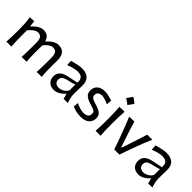

<svg xmlns="http://www.w3.org/2000/svg" viewBox="179 -1884 2991 2991"><g transform="rotate(45 1675.0 -388.0)"><path d="M755.9 0Q759.3 -58.1 760.5 -111.8Q761.7 -165.5 761.7 -227.5V-317.4Q761.7 -383.8 741.5 -417.2Q721.2 -450.7 667.5 -450.7Q635.3 -450.7 595.9 -423.8Q556.6 -397 526.4 -356.4Q525.9 -322.3 524.9 -274.4Q523.9 -226.6 523.9 -191.9Q523.9 -140.1 525.9 -94.5Q527.8 -48.8 532.7 0H424.3Q427.7 -58.1 429.2 -111.8Q430.7 -165.5 430.7 -227.5V-317.4Q430.7 -383.8 410.2 -417.2Q389.6 -450.7 335.4 -450.7Q302.2 -450.7 261.2 -421.1Q220.2 -391.6 189.9 -349.1V-227.5Q189.9 -165.5 191.7 -111.8Q193.4 -58.1 197.8 0H87.9Q91.8 -58.1 93.8 -112.3Q95.7 -166.5 95.7 -231.9V-284.7Q95.7 -342.8 91.6 -404.3Q87.4 -465.8 77.6 -526.4L170.4 -532.2L180.2 -434.6H190.4Q210.4 -459 238.8 -483.2Q267.1 -507.3 300.8 -523.4Q334.5 -539.6 370.1 -539.6Q483.9 -539.6 511.2 -432.6H519Q541 -459 570.1 -483.4Q599.1 -507.8 632.6 -523.7Q666 -539.6 701.7 -539.6Q781.7 -539.6 820.1 -491.5Q858.4 -443.4 858.4 -351.1Q858.4 -316.9 857.4 -286.4Q856.4 -255.9 856.4 -231.9Q856.4 -166.5 857.9 -112.3Q859.4 -58.1 864.7 0Z M1141.1 11.2Q1066.4 11.2 1026.9 -30.3Q987.3 -71.8 987.3 -134.3Q987.3 -177.7 1003.4 -206.5Q1019.5 -235.4 1045.2 -252.9Q1070.8 -270.5 1099.6 -280.5Q1128.4 -290.5 1153.8 -295.4L1322.8 -330.1Q1324.7 -383.8 1309.1 -411.1Q1293.5 -438.5 1265.1 -448Q1236.8 -457.5 1200.2 -457.5Q1186 -457.5 1156.7 -452.4Q1127.4 -447.3 1090.6 -437Q1053.7 -426.8 1016.1 -411.6L1011.2 -500Q1036.1 -506.8 1071.8 -516.1Q1107.4 -525.4 1146.5 -532.5Q1185.5 -539.6 1220.7 -539.6Q1308.1 -539.6 1359.4 -495.6Q1410.6 -451.7 1410.6 -354Q1410.6 -330.1 1408.9 -293.7Q1407.2 -257.3 1407.2 -224.1V-162.6Q1407.2 -127 1416 -86.7Q1424.8 -46.4 1440.9 0H1348.1L1326.2 -83.5H1317.4Q1286.1 -43 1237.5 -15.9Q1189 11.2 1141.1 11.2ZM1175.3 -66.9Q1196.8 -66.9 1224.1 -76.7Q1251.5 -86.4 1277.3 -106.4Q1303.2 -126.5 1319.8 -156.7L1320.8 -288.6Q1312.5 -284.2 1299.3 -278.8Q1286.1 -273.4 1260.5 -266.6Q1234.9 -259.8 1189.5 -250.5Q1144.5 -241.7 1110.6 -220.9Q1076.7 -200.2 1076.7 -154.8Q1076.7 -107.4 1105 -87.2Q1133.3 -66.9 1175.3 -66.9Z M1728.5 11.7Q1670.4 11.7 1623.8 -1.7Q1577.1 -15.1 1545.4 -25.9L1552.7 -110.8Q1596.7 -89.4 1641.6 -75.9Q1686.5 -62.5 1723.6 -62.5Q1752 -64 1775.9 -71.5Q1799.8 -79.1 1814.2 -97.9Q1828.6 -116.7 1828.6 -151.9Q1828.6 -175.3 1815.9 -189.7Q1803.2 -204.1 1773.9 -215.6Q1744.6 -227.1 1694.3 -241.2Q1630.4 -259.8 1589.8 -292.2Q1549.3 -324.7 1549.3 -389.6Q1549.3 -456.5 1595 -497.8Q1640.6 -539.1 1722.7 -539.1Q1751 -539.1 1782.5 -533Q1814 -526.9 1843 -518.8Q1872.1 -510.7 1892.1 -503.9L1884.8 -416Q1836.9 -439 1797.4 -450.2Q1757.8 -461.4 1738.8 -461.4Q1720.7 -460.4 1699 -454.6Q1677.2 -448.7 1661.6 -432.1Q1646 -415.5 1646 -382.3Q1646 -348.1 1670.9 -329.8Q1695.8 -311.5 1756.3 -294.4Q1809.6 -278.8 1846.9 -261.5Q1884.3 -244.1 1904.1 -217Q1923.8 -189.9 1923.8 -145Q1923.8 -101.6 1903.6 -65.9Q1883.3 -30.3 1840.3 -9.3Q1797.4 11.7 1728.5 11.7Z M2092.7 -787.9Q2134.6 -771.8 2183.5 -723.4Q2167.9 -700.9 2152.1 -678.6Q2136.2 -656.3 2119 -633.2Q2078.2 -669.7 2028.8 -696.6Q2045.5 -720.2 2061 -742.2Q2076.6 -764.3 2092.7 -787.9ZM2053.2 0Q2057.1 -58.1 2058.8 -112.3Q2060.5 -166.5 2060.5 -231.9V-284.7Q2060.5 -356 2058.1 -412.4Q2055.7 -468.8 2051.3 -526.4L2163.1 -529.8Q2158.7 -470.7 2156.5 -414.1Q2154.3 -357.4 2154.3 -284.7V-231.9Q2154.3 -166.5 2156.2 -112.3Q2158.2 -58.1 2162.6 0Z M2463.4 0Q2447.8 -49.8 2429.7 -100.6Q2411.6 -151.4 2394 -199.2L2359.4 -292.5Q2337.4 -350.6 2314.7 -409.7Q2292 -468.8 2267.1 -526.4L2378.4 -529.8Q2397.5 -464.4 2418 -399.4Q2438.5 -334.5 2460.9 -269L2516.6 -103H2526.4L2582 -269Q2604.5 -335.9 2625 -399.7Q2645.5 -463.4 2664.1 -526.4H2776.4Q2749.5 -468.3 2726.6 -408.9Q2703.6 -349.6 2681.6 -291L2647.5 -196.8Q2628.9 -147 2611.6 -98.4Q2594.2 -49.8 2578.1 0Z M3004.4 11.2Q2929.7 11.2 2890.1 -30.3Q2850.6 -71.8 2850.6 -134.3Q2850.6 -177.7 2866.7 -206.5Q2882.8 -235.4 2908.4 -252.9Q2934.1 -270.5 2962.9 -280.5Q2991.7 -290.5 3017.1 -295.4L3186 -330.1Q3188 -383.8 3172.4 -411.1Q3156.7 -438.5 3128.4 -448Q3100.1 -457.5 3063.5 -457.5Q3049.3 -457.5 3020 -452.4Q2990.7 -447.3 2953.9 -437Q2917 -426.8 2879.4 -411.6L2874.5 -500Q2899.4 -506.8 2935.1 -516.1Q2970.7 -525.4 3009.8 -532.5Q3048.8 -539.6 3084 -539.6Q3171.4 -539.6 3222.7 -495.6Q3273.9 -451.7 3273.9 -354Q3273.9 -330.1 3272.2 -293.7Q3270.5 -257.3 3270.5 -224.1V-162.6Q3270.5 -127 3279.3 -86.7Q3288.1 -46.4 3304.2 0H3211.4L3189.5 -83.5H3180.7Q3149.4 -43 3100.8 -15.9Q3052.2 11.2 3004.4 11.2ZM3038.6 -66.9Q3060.1 -66.9 3087.4 -76.7Q3114.7 -86.4 3140.6 -106.4Q3166.5 -126.5 3183.1 -156.7L3184.1 -288.6Q3175.8 -284.2 3162.6 -278.8Q3149.4 -273.4 3123.8 -266.6Q3098.1 -259.8 3052.7 -250.5Q3007.8 -241.7 2973.9 -220.9Q2939.9 -200.2 2939.9 -154.8Q2939.9 -107.4 2968.3 -87.2Q2996.6 -66.9 3038.6 -66.9Z"/></g></svg>

Font: Pinar-FD Medium
Style: Regular
Weight: 500
Designer: Amin Abedi
Version: Version 3.000